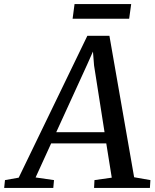

<svg xmlns="http://www.w3.org/2000/svg" viewBox="-86 -924 764 944"><path d="M-65.5 0 -61.5 -38.5 6 -50.5 343.5 -748H452L573.5 -52.5L653.5 -38.5L651 0H376.5L378.5 -38.5L463.5 -50.5L436.5 -219H165.5L89 -51.5L179.5 -38.5L176 0ZM190.5 -274H428L376.5 -602L371 -670.5L343 -607.5ZM280.5 -904H559L549 -832H271Z"/></svg>

Font: Merriweather 24pt
Style: Italic
Weight: 400
Italic angle: -7.8°
Designer: Eben Sorkin
Foundry: Eben Sorkin
Version: Version 2.101